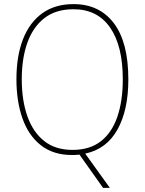

<svg xmlns="http://www.w3.org/2000/svg" viewBox="-20 -745 705 935"><path d="M605 -358Q605 -209 552 -114Q499 -19 395 3L515 170H482L367 8Q349 10 332 10Q239 10 178.5 -38Q118 -86 89 -169.5Q60 -253 60 -359Q60 -472 92 -554Q124 -636 186 -680.5Q248 -725 338 -725Q464 -725 534.5 -632Q605 -539 605 -358ZM86 -359Q86 -256 113.5 -178.5Q141 -101 195.5 -58Q250 -15 333 -15Q417 -15 471 -57Q525 -99 551.5 -176.5Q578 -254 578 -358Q578 -522 516 -611Q454 -700 338 -700Q252 -700 196.5 -657Q141 -614 113.5 -537.5Q86 -461 86 -359Z"/></svg>

Font: Noto Sans SemiCondensed Thin
Style: Regular
Weight: 100
Width: 4
Designer: Monotype Design Team
Foundry: Monotype Imaging Inc.
Version: Version 2.013; ttfautohint (v1.8.4.7-5d5b)